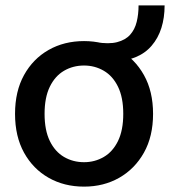

<svg xmlns="http://www.w3.org/2000/svg" viewBox="-20 -683 633 715"><path d="M293 12Q219 12 161 -21Q103 -54 69.5 -114.5Q36 -175 36 -259Q36 -343 69.5 -403.5Q103 -464 161 -497Q219 -530 293 -530Q366 -530 424 -497Q482 -464 516 -403.5Q550 -343 550 -259Q550 -175 516 -114.5Q482 -54 424 -21Q366 12 293 12ZM293 -79Q333 -79 366.5 -98.5Q400 -118 419.5 -158Q439 -198 439 -259Q439 -320 419.5 -360Q400 -400 366.5 -419.5Q333 -439 293 -439Q252 -439 218.5 -419.5Q185 -400 165.5 -360Q146 -320 146 -259Q146 -198 165.5 -158Q185 -118 218.5 -98.5Q252 -79 293 -79ZM338 -526Q385 -518 416 -526Q447 -534 464.5 -553.5Q482 -573 489 -601.5Q496 -630 496 -663H593Q593 -617 581 -579Q569 -541 544.5 -512.5Q520 -484 483.5 -469.5Q447 -455 397 -456Z"/></svg>

Font: TikTok Sans 24pt Medium
Style: Regular
Weight: 500
Version: Version 4.000